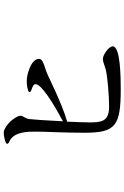

<svg xmlns="http://www.w3.org/2000/svg" viewBox="163 -918 674 1040"><g transform="rotate(-90 500.0 -398.0)"><path d="M701 -178C685 -178 669 -169 642 -162C607 -153 504 -144 441 -144C360 -144 357 -190 357 -250C357 -281 359 -325 361 -371C474 -404 608 -477 638 -486C679 -499 701 -506 701 -524C701 -550 671 -568 639 -579C622 -585 602 -590 579 -590C563 -590 546 -588 528 -582C524 -581 521 -578 521 -575C521 -572 524 -568 530 -566C550 -559 564 -554 564 -542C564 -539 563 -535 560 -530C537 -491 428 -429 363 -394C367 -479 373 -564 375 -576C379 -603 393 -608 393 -624C393 -631 390 -640 381 -654C359 -691 319 -715 302 -715C284 -715 241 -706 241 -697C241 -689 249 -687 258 -682C307 -657 307 -580 307 -548C307 -520 306 -479 304 -433C302 -379 301 -321 301 -276C301 -110 337 -81 536 -81C596 -81 769 -82 769 -124C769 -147 721 -178 701 -178Z"/></g></svg>

Font: Shippori Mincho OTF
Style: Regular
Weight: 400
Designer: FONTDASU
Foundry: FONTDASU / Google Inc. / but / Adobe
Version: Version 3.300;hotconv 1.0.109;makeotfexe 2.5.65596